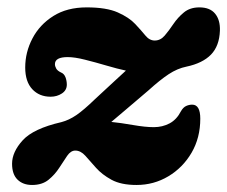

<svg xmlns="http://www.w3.org/2000/svg" viewBox="-20 -500 631 533"><path d="M536 -170.5Q536 -117.5 511.8 -76Q487.5 -34.5 447.2 -10.5Q407 13.5 359 13.5Q316 13.5 289.5 -1Q263 -15.5 246.5 -34.2Q230 -53 217 -67.5Q204 -82 189 -82Q176.5 -82 166.5 -67.5Q156.5 -53 144.5 -34.2Q132.5 -15.5 114.8 -1Q97 13.5 69 13.5Q44 13.5 28.8 -1.2Q13.5 -16 13.5 -45.5Q13.5 -78 43 -110.5Q72.5 -143 150.5 -161Q171.5 -166.5 192 -180.5Q212.5 -194.5 244 -225Q274 -253 295 -272.2Q316 -291.5 329.5 -304Q306 -309 275.5 -318Q245 -327 216.2 -334.2Q187.5 -341.5 168 -341.5Q132.5 -341.5 132.5 -322Q132.5 -316 136 -309.8Q139.5 -303.5 149 -299Q158 -295.5 161.8 -285.5Q165.5 -275.5 165.5 -265Q165.5 -249.5 151.8 -240.5Q138 -231.5 120.5 -231.5Q89 -231.5 69.5 -252.5Q50 -273.5 50 -312.5Q50 -355 70 -393.2Q90 -431.5 128 -455.5Q166 -479.5 220.5 -479.5Q275.5 -479.5 307 -465.5Q338.5 -451.5 355.5 -433.2Q372.5 -415 383.8 -401.2Q395 -387.5 409.5 -387.5Q425.5 -387.5 437.2 -401.2Q449 -415 461.2 -433.2Q473.5 -451.5 490.5 -465.5Q507.5 -479.5 533.5 -479.5Q563 -479.5 577.2 -462Q591.5 -444.5 590.5 -415Q589 -372.5 565.8 -348.5Q542.5 -324.5 497.5 -315Q472.5 -310 448.2 -294Q424 -278 392 -249Q351 -214 326.8 -193.5Q302.5 -173 289 -161.5Q314.5 -159 349 -153Q383.5 -147 407 -147Q431 -147 450.8 -157.5Q470.5 -168 482.5 -191.5Q488.5 -202 496.8 -205.8Q505 -209.5 513.5 -209.5Q536 -209.5 536 -170.5Z"/></svg>

Font: Fraunces 9pt SuperSoft
Style: Bold Italic
Weight: 700
Italic angle: -16°
Version: Version 1.000;[b76b70a41]